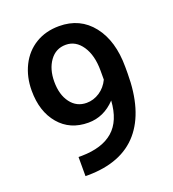

<svg xmlns="http://www.w3.org/2000/svg" viewBox="-132 -822 833 926"><g transform="rotate(-20 284.0 -359.0)"><path d="M389.6 -297.4Q330.1 -234.4 250.5 -234.4Q156.7 -234.4 101.1 -300Q45.4 -365.7 45.4 -472.7Q45.4 -543 73.7 -600.1Q102.1 -657.2 154.3 -689Q206.5 -720.7 275.4 -720.7Q382.8 -720.7 445.8 -640.6Q508.8 -560.5 508.8 -426.3V-393.1Q508.8 -200.7 421.9 -99.6Q335 1.5 162.6 2.9H148.4V-95.2H165.5Q270.5 -96.7 326.7 -145.8Q382.8 -194.8 389.6 -297.4ZM275.4 -327.1Q311 -327.1 342.3 -347.7Q373.5 -368.2 390.6 -404.3V-450.7Q390.6 -529.3 358.4 -577.1Q326.2 -625 274.9 -625Q223.6 -625 193.1 -582.8Q162.6 -540.5 162.6 -476.1Q162.6 -409.2 193.4 -368.2Q224.1 -327.1 275.4 -327.1Z"/></g></svg>

Font: Roboto Medium
Style: Regular
Weight: 500
Designer: Google
Version: Version 2.134; 2016; ttfautohint (v1.6)